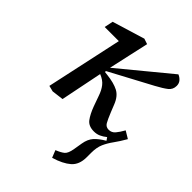

<svg xmlns="http://www.w3.org/2000/svg" viewBox="-220 -627 989 989"><g transform="rotate(45 274.0 -133.0)"><path d="M100 8 68 0 158 -416H55L65 -464L242 -518L272 -508L248 -400L223 -287L496 -512Q511 -506 521.5 -494Q532 -482 532 -464Q532 -437 511.5 -421Q491 -405 452 -384L220 -260V-253L238 -251Q292 -245 323.5 -228.5Q355 -212 372 -168L388 -128Q403 -91 413 -73.5Q423 -56 444 -56Q465 -56 479 -72.5Q493 -89 508 -116L548 -92Q526 -54 507 -28Q488 -2 476 25Q464 52 464 92V124Q464 178 432 206Q400 234 340 252L324 212Q354 200 368 188Q382 176 388 140L396 92Q402 56 421 34.5Q440 13 476 -8L465 -24Q449 -11 432.5 -3.5Q416 4 396 4Q357 4 338.5 -20.5Q320 -45 304 -88L284 -144Q274 -174 257.5 -195Q241 -216 210 -228Q199 -171 187 -114Q175 -57 164 0Z"/></g></svg>

Font: Source Serif 4 Caption
Style: Italic
Weight: 400
Italic angle: -12°
Designer: Frank Grießhammer
Foundry: Adobe Systems Incorporated
Version: Version 4.004;hotconv 1.0.117;makeotfexe 2.5.65602